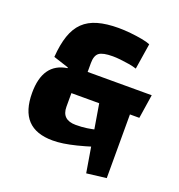

<svg xmlns="http://www.w3.org/2000/svg" viewBox="-135 -753 915 980"><g transform="rotate(20 322.5 -263.0)"><path d="M215 -245 257 -375H619L599 -245ZM85 -389Q90 -458 106.5 -506Q123 -554 153.5 -583.5Q184 -613 231 -626.5Q278 -640 344 -640Q374 -640 408.5 -636.5Q443 -633 472.5 -627.5Q502 -622 518 -615L496 -475Q478 -481 454 -485Q430 -489 406.5 -491.5Q383 -494 365 -494Q311 -494 291 -479Q271 -464 271 -423V-356L230 -263V-171Q230 -100 306 -100Q339 -100 366 -104Q393 -108 422 -115L438 -29Q387 -13 348.5 -3.5Q310 6 279.5 10.5Q249 15 222 15Q131 15 86 -33Q41 -81 41 -178Q41 -339 168 -358V-362ZM378 -263H548V101L441 114Z"/></g></svg>

Font: Changa
Style: Bold
Weight: 700
Designer: Eduardo Rodriguez Tunni
Foundry: Eduardo Rodriguez Tunni
Version: Version 3.002; ttfautohint (v1.8.2)